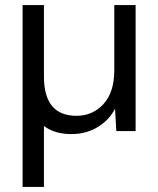

<svg xmlns="http://www.w3.org/2000/svg" viewBox="-20 -516 623 756"><path d="M69 220V-496H153V-215Q153 -60 281 -60Q345 -60 387.5 -106.5Q430 -153 430 -239V-496H514V0H438L433 -88Q409 -42 363.5 -15Q318 12 261 12Q195 12 153 -20V220Z"/></svg>

Font: DeepMind Sans
Style: Regular
Weight: 400
Designer: Jonny Pinhorn / Modifications: Colophon Foundry
Foundry: Colophon Foundry
Version: Version 1.002; ttfautohint (v1.8.2)